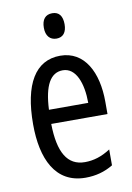

<svg xmlns="http://www.w3.org/2000/svg" viewBox="-85 -793 588 857"><g transform="rotate(-10 209.0 -364.5)"><path d="M213 -739C182 -739 165 -719 165 -681C165 -645 183 -624 213 -624C243 -624 259 -645 259 -681C259 -718 244 -739 213 -739ZM215 -546C102 -546 43 -447 43 -265C43 -109 96 10 233 10C279 10 320 -1 358 -24V-96C318 -70 281 -59 242 -59C163 -59 125 -123 123 -253H378V-309C378 -442 325 -546 215 -546ZM215 -480C275 -480 302 -405 302 -317H124C129 -428 160 -480 215 -480Z"/></g></svg>

Font: Noto Sans Devanagari ExtraCondensed
Style: Regular
Weight: 400
Width: 2
Designer: Jelle Bosma - Monotype Design Team
Foundry: Monotype Imaging Inc.
Version: Version 2.004